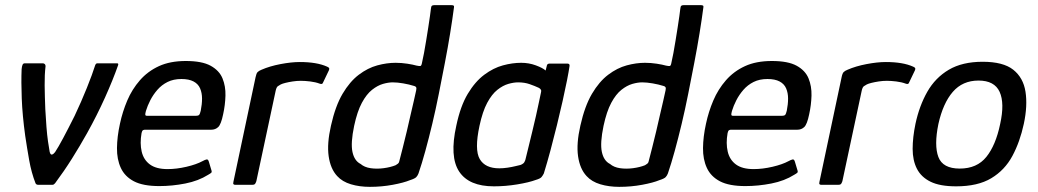

<svg xmlns="http://www.w3.org/2000/svg" viewBox="-20 -718 4035 746"><path d="M128 0Q121 0 118 -6Q102 -47 93.5 -95Q85 -143 78 -190Q67 -270 64.5 -335.5Q62 -401 64 -449Q65 -460 67.5 -466Q70 -472 76 -472H146Q151 -472 154 -469Q157 -466 157 -461Q153 -428 153.5 -386Q154 -344 156 -294Q158 -257 160.5 -225Q163 -193 166.5 -168.5Q170 -144 173 -128Q176 -116 182 -117.5Q188 -119 194 -127Q206 -145 225.5 -181.5Q245 -218 270 -268Q296 -323 317.5 -376.5Q339 -430 350 -465Q353 -472 358 -472H435Q441 -472 439 -465Q419 -408 388 -339Q357 -270 318 -200Q290 -150 259.5 -101.5Q229 -53 194 -6Q189 0 184 0Z M446 -237Q456 -284 474.5 -327.5Q493 -371 523.5 -406Q554 -441 597.5 -461Q641 -481 702 -481Q765 -481 798.5 -462.5Q832 -444 844.5 -413.5Q857 -383 856 -346.5Q855 -310 847 -274Q839 -235 828 -224.5Q817 -214 801 -214H543Q539 -214 535.5 -212Q532 -210 530 -201Q523 -161 530.5 -129Q538 -97 562.5 -79Q587 -61 631 -61Q666 -61 704.5 -70Q743 -79 767 -92Q776 -97 782.5 -98.5Q789 -100 792 -88L801 -58Q804 -50 801 -47Q798 -44 789 -39Q751 -15 700 -5Q649 5 599 5Q536 5 500.5 -13.5Q465 -32 449.5 -65.5Q434 -99 434.5 -143Q435 -187 446 -237ZM760 -288Q765 -313 765 -335Q765 -357 757.5 -374.5Q750 -392 732 -401.5Q714 -411 685 -411Q654 -411 631 -399.5Q608 -388 591.5 -369Q575 -350 564 -328.5Q553 -307 547 -287Q544 -276 544.5 -272Q545 -268 552 -268Q599 -268 646.5 -268Q694 -268 741 -268Q750 -268 753.5 -271.5Q757 -275 760 -288Z M1145 -477Q1211 -477 1251 -459Q1258 -456 1259 -453Q1260 -450 1258 -445L1236 -399Q1234 -393 1230.5 -392Q1227 -391 1222 -393Q1206 -399 1185.5 -401.5Q1165 -404 1149 -404Q1133 -404 1117 -401.5Q1101 -399 1089 -396Q1077 -393 1071 -390Q1065 -387 1059.5 -383Q1054 -379 1051 -365L976 -14Q973 -5 970 -2.5Q967 0 961 0H893Q890 0 887.5 -2Q885 -4 887 -12L973 -418Q976 -433 981 -438Q986 -443 996 -447Q1028 -461 1070 -469Q1112 -477 1145 -477Z M1266 -230Q1283 -306 1311 -353.5Q1339 -401 1374 -427.5Q1409 -454 1446 -464Q1483 -474 1517 -474Q1540 -474 1562.5 -470.5Q1585 -467 1599 -463Q1609 -461 1613 -461.5Q1617 -462 1619 -471Q1623 -488 1627.5 -512Q1632 -536 1636 -561.5Q1640 -587 1644 -611.5Q1648 -636 1650.5 -655Q1653 -674 1654 -682Q1655 -693 1658 -695.5Q1661 -698 1667 -698H1734Q1739 -698 1742 -696.5Q1745 -695 1744 -690Q1738 -644 1729 -588.5Q1720 -533 1708.5 -473.5Q1697 -414 1685 -353.5Q1673 -293 1659.5 -236.5Q1646 -180 1632.5 -131Q1619 -82 1606 -44Q1603 -36 1597.5 -30Q1592 -24 1573 -18Q1549 -8 1506 0Q1463 8 1417 8Q1377 8 1343.5 -2Q1310 -12 1290 -34Q1264 -62 1257 -111Q1250 -160 1266 -230ZM1356 -229Q1342 -162 1349.5 -127.5Q1357 -93 1381 -81Q1396 -68 1420 -64.5Q1444 -61 1470.5 -64.5Q1497 -68 1517 -76Q1522 -79 1526 -82Q1530 -85 1531 -90Q1537 -114 1545 -144.5Q1553 -175 1560.5 -207.5Q1568 -240 1575 -270.5Q1582 -301 1588 -326.5Q1594 -352 1597 -367Q1599 -376 1596.5 -379.5Q1594 -383 1589 -384Q1570 -390 1547 -394Q1524 -398 1506 -398Q1489 -398 1468 -392Q1447 -386 1425.5 -369Q1404 -352 1386 -318.5Q1368 -285 1356 -229Z M1899 6Q1802 6 1764 -51.5Q1726 -109 1753 -230Q1769 -306 1797.5 -353.5Q1826 -401 1861.5 -427.5Q1897 -454 1934 -464Q1971 -474 2005 -474Q2035 -474 2062 -464Q2089 -454 2100 -444L2105 -464Q2106 -468 2109 -469.5Q2112 -471 2116 -471H2184Q2194 -471 2193 -462Q2190 -441 2183 -405.5Q2176 -370 2166 -325.5Q2156 -281 2144 -232Q2132 -183 2119 -134.5Q2106 -86 2093 -44Q2089 -36 2084 -30Q2079 -24 2062 -19Q2035 -9 1989.5 -1.5Q1944 6 1899 6ZM1920 -64Q1935 -64 1952 -66.5Q1969 -69 1983 -72.5Q1997 -76 2002 -77Q2008 -79 2013 -83Q2018 -87 2021 -96Q2027 -120 2034 -149Q2041 -178 2048.5 -208.5Q2056 -239 2062.5 -268Q2069 -297 2074 -321Q2079 -345 2082 -359Q2084 -365 2081.5 -369.5Q2079 -374 2073 -377Q2058 -384 2038 -391Q2018 -398 1993 -398Q1976 -398 1955 -392Q1934 -386 1912.5 -369Q1891 -352 1873 -318.5Q1855 -285 1843 -229Q1823 -136 1844 -100Q1865 -64 1920 -64Z M2235 -230Q2252 -306 2280 -353.5Q2308 -401 2343 -427.5Q2378 -454 2415 -464Q2452 -474 2486 -474Q2509 -474 2531.5 -470.5Q2554 -467 2568 -463Q2578 -461 2582 -461.5Q2586 -462 2588 -471Q2592 -488 2596.5 -512Q2601 -536 2605 -561.5Q2609 -587 2613 -611.5Q2617 -636 2619.5 -655Q2622 -674 2623 -682Q2624 -693 2627 -695.5Q2630 -698 2636 -698H2703Q2708 -698 2711 -696.5Q2714 -695 2713 -690Q2707 -644 2698 -588.5Q2689 -533 2677.5 -473.5Q2666 -414 2654 -353.5Q2642 -293 2628.5 -236.5Q2615 -180 2601.5 -131Q2588 -82 2575 -44Q2572 -36 2566.5 -30Q2561 -24 2542 -18Q2518 -8 2475 0Q2432 8 2386 8Q2346 8 2312.5 -2Q2279 -12 2259 -34Q2233 -62 2226 -111Q2219 -160 2235 -230ZM2325 -229Q2311 -162 2318.5 -127.5Q2326 -93 2350 -81Q2365 -68 2389 -64.5Q2413 -61 2439.5 -64.5Q2466 -68 2486 -76Q2491 -79 2495 -82Q2499 -85 2500 -90Q2506 -114 2514 -144.5Q2522 -175 2529.5 -207.5Q2537 -240 2544 -270.5Q2551 -301 2557 -326.5Q2563 -352 2566 -367Q2568 -376 2565.5 -379.5Q2563 -383 2558 -384Q2539 -390 2516 -394Q2493 -398 2475 -398Q2458 -398 2437 -392Q2416 -386 2394.5 -369Q2373 -352 2355 -318.5Q2337 -285 2325 -229Z M2723 -237Q2733 -284 2751.5 -327.5Q2770 -371 2800.5 -406Q2831 -441 2874.5 -461Q2918 -481 2979 -481Q3042 -481 3075.5 -462.5Q3109 -444 3121.5 -413.5Q3134 -383 3133 -346.5Q3132 -310 3124 -274Q3116 -235 3105 -224.5Q3094 -214 3078 -214H2820Q2816 -214 2812.5 -212Q2809 -210 2807 -201Q2800 -161 2807.5 -129Q2815 -97 2839.5 -79Q2864 -61 2908 -61Q2943 -61 2981.5 -70Q3020 -79 3044 -92Q3053 -97 3059.5 -98.5Q3066 -100 3069 -88L3078 -58Q3081 -50 3078 -47Q3075 -44 3066 -39Q3028 -15 2977 -5Q2926 5 2876 5Q2813 5 2777.5 -13.5Q2742 -32 2726.5 -65.5Q2711 -99 2711.5 -143Q2712 -187 2723 -237ZM3037 -288Q3042 -313 3042 -335Q3042 -357 3034.5 -374.5Q3027 -392 3009 -401.5Q2991 -411 2962 -411Q2931 -411 2908 -399.5Q2885 -388 2868.5 -369Q2852 -350 2841 -328.5Q2830 -307 2824 -287Q2821 -276 2821.5 -272Q2822 -268 2829 -268Q2876 -268 2923.5 -268Q2971 -268 3018 -268Q3027 -268 3030.5 -271.5Q3034 -275 3037 -288Z M3422 -477Q3488 -477 3528 -459Q3535 -456 3536 -453Q3537 -450 3535 -445L3513 -399Q3511 -393 3507.5 -392Q3504 -391 3499 -393Q3483 -399 3462.5 -401.5Q3442 -404 3426 -404Q3410 -404 3394 -401.5Q3378 -399 3366 -396Q3354 -393 3348 -390Q3342 -387 3336.5 -383Q3331 -379 3328 -365L3253 -14Q3250 -5 3247 -2.5Q3244 0 3238 0H3170Q3167 0 3164.5 -2Q3162 -4 3164 -12L3250 -418Q3253 -433 3258 -438Q3263 -443 3273 -447Q3305 -461 3347 -469Q3389 -477 3422 -477Z M3695 6Q3632 6 3595.5 -12Q3559 -30 3542.5 -62.5Q3526 -95 3526 -139.5Q3526 -184 3537 -237Q3552 -307 3583 -361.5Q3614 -416 3666.5 -447Q3719 -478 3798 -478Q3878 -478 3917 -447Q3956 -416 3964.5 -361.5Q3973 -307 3958 -237Q3943 -167 3913.5 -112Q3884 -57 3831.5 -25.5Q3779 6 3695 6ZM3709 -63Q3776 -63 3812.5 -108.5Q3849 -154 3866 -236Q3884 -317 3864 -361Q3844 -405 3782 -405Q3720 -405 3682 -361Q3644 -317 3626 -236Q3609 -153 3626 -108Q3643 -63 3709 -63Z"/></svg>

Font: Glory Medium
Style: Italic
Weight: 500
Italic angle: -12°
Version: Version 1.011